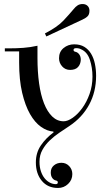

<svg xmlns="http://www.w3.org/2000/svg" viewBox="-20 -700 520 953"><path d="M210 -519 203 -534Q265 -566 295 -598Q325 -630 344 -653Q355 -667 365.5 -673.5Q376 -680 390 -680Q405 -680 414.5 -671Q424 -662 424 -647Q424 -629 415.5 -620Q407 -611 390 -603ZM268 233Q217 233 187.5 197.5Q158 162 158 106Q158 58 183 21.5Q208 -15 246 -43L245 -47Q214 -49 183.5 -70.5Q153 -92 129 -134Q105 -176 90 -239.5Q75 -303 75 -389V-445H4V-460H25Q62 -460 96 -462.5Q130 -465 166 -473V-412Q166 -344 174 -286.5Q182 -229 198.5 -187Q215 -145 239.5 -121.5Q264 -98 296 -98Q316 -98 341 -115.5Q366 -133 388 -163Q410 -193 424.5 -233.5Q439 -274 439 -320Q439 -364 426 -403.5Q413 -443 381 -456Q378 -458 371.5 -459.5Q365 -461 358 -461Q345 -461 345 -452Q345 -445 354 -443Q365 -441 373 -430.5Q381 -420 381 -403Q380 -381 367 -367Q354 -353 328 -353Q304 -353 288.5 -370.5Q273 -388 273 -411Q273 -443 295.5 -461.5Q318 -480 348 -480Q378 -480 398.5 -467.5Q419 -455 432 -433.5Q445 -412 451 -383.5Q457 -355 457 -324Q457 -244 422.5 -180.5Q388 -117 325 -75Q301 -59 275 -41.5Q249 -24 227 -3Q205 18 190.5 44Q176 70 176 103Q176 129 183 150Q190 171 201.5 185Q213 199 227.5 206.5Q242 214 257 214Q267 214 267 205Q267 198 258 196Q247 194 239.5 183.5Q232 173 232 156Q232 134 247.5 121Q263 108 285 108Q308 108 323.5 124.5Q339 141 339 164Q339 193 318 213Q297 233 268 233Z"/></svg>

Font: Elsie
Style: Regular
Weight: 400
Designer: Alejandro Inler
Foundry: Alejandro Inler
Version: 1.001